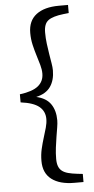

<svg xmlns="http://www.w3.org/2000/svg" viewBox="-59 -750 462 944"><g transform="rotate(-5 172.0 -278.0)"><path d="M40 -258V-298Q103 -306 131 -329Q159 -352 159 -390Q159 -410 152.5 -433Q146 -456 138 -481.5Q130 -507 123.5 -535Q117 -563 117 -594Q117 -654 157 -684.5Q197 -715 269 -715H314V-675L287 -672Q235 -666 212.5 -649.5Q190 -633 190 -590Q190 -561 193.5 -534Q197 -507 201 -482Q205 -457 208.5 -436.5Q212 -416 212 -401Q212 -353 190 -321Q168 -289 119 -278Q168 -267 190 -235Q212 -203 212 -155Q212 -140 208.5 -119.5Q205 -99 201 -74Q197 -49 193.5 -21.5Q190 6 190 34Q190 56 195.5 70.5Q201 85 212.5 94Q224 103 242.5 108Q261 113 287 116L314 119V159H269Q197 159 157 128.5Q117 98 117 38Q117 7 123.5 -21Q130 -49 138 -74.5Q146 -100 152.5 -123Q159 -146 159 -166Q159 -204 131 -227Q103 -250 40 -258Z"/></g></svg>

Font: Source Serif Pro
Style: Regular
Weight: 400
Designer: Frank Grießhammer
Foundry: Adobe Systems Incorporated
Version: Version 2.000;PS 1.000;hotconv 16.6.51;makeotf.lib2.5.65220